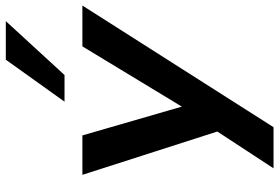

<svg xmlns="http://www.w3.org/2000/svg" viewBox="-174 -630 984 677"><g transform="rotate(-90 318.5 -292.0)"><path d="M63 180 205 -37V20L40 -494H179L287 -121H267L493 -494H637L208 180ZM298 -557 446 -764H582L392 -557Z"/></g></svg>

Font: Nunito Sans 10pt SemiExpanded
Style: Bold Italic
Weight: 700
Width: 6
Italic angle: -9°
Designer: Vernon Adams
Foundry: Vernon Adams
Version: Version 3.101;gftools[0.9.27]